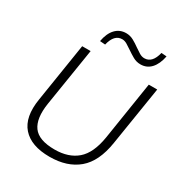

<svg xmlns="http://www.w3.org/2000/svg" viewBox="-211 -1067 1147 1221"><g transform="rotate(30 363.0 -456.0)"><path d="M331 8Q195 8 132 -63.5Q69 -135 92 -275L160 -705H222L154 -279Q136 -163 177.5 -105.5Q219 -48 336 -48Q438 -48 500 -101.5Q562 -155 582 -279L649 -705H711L642 -273Q619 -126 539.5 -59Q460 8 331 8ZM281 -787 242 -790Q253 -851 284 -884Q315 -917 362 -917Q391 -917 416.5 -903Q442 -889 465 -872Q485 -858 503 -847Q521 -836 540 -836Q598 -836 618 -920L657 -917Q645 -856 614.5 -823Q584 -790 538 -790Q508 -790 482.5 -804.5Q457 -819 434 -835Q414 -849 395.5 -860Q377 -871 359 -871Q301 -871 281 -787Z"/></g></svg>

Font: Mulish Light
Style: Italic
Weight: 300
Italic angle: -9°
Designer: Vernon Adams
Foundry: Vernon Adams
Version: Version 3.603; ttfautohint (v1.8.3)